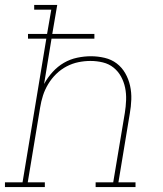

<svg xmlns="http://www.w3.org/2000/svg" viewBox="-38 -755 658 775"><path d="M-18 0V-19H53L149 -599H75V-618H152L169 -716H100V-735H193L173 -618H343V-599H170L140 -416Q154 -442 174.5 -464.5Q195 -487 220 -501.5Q245 -516 273.5 -522Q302 -528 329 -528Q357 -528 384.5 -521.5Q412 -515 433 -499Q454 -483 467.5 -459.5Q481 -436 487 -409Q493 -382 492 -353.5Q491 -325 486 -297L440 -19H509V0H348V-19H419L466 -300Q470 -325 471 -351Q472 -377 467 -401Q462 -425 450.5 -446Q439 -467 420.5 -482Q402 -497 377.5 -503Q353 -509 327 -509Q303 -509 278.5 -504Q254 -499 231 -487Q208 -475 189 -456.5Q170 -438 156.5 -415.5Q143 -393 135.5 -369.5Q128 -346 124 -321L74 -19H143V0Z"/></svg>

Font: Iosevka Etoile Thin Oblique
Style: Regular
Weight: 100
Italic angle: -9°
Designer: Belleve Invis
Foundry: Belleve Invis
Version: Version 15.5.2; ttfautohint (v1.8.4)